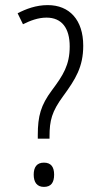

<svg xmlns="http://www.w3.org/2000/svg" viewBox="-20 -815 391 752"><path d="M167 -795C121 -795 82 -780 49 -763L70 -720C98 -734 129 -746 162 -746C222 -746 253 -705 253 -633C253 -560 227 -520 183 -461C140 -403 128 -361 128 -286V-272H174V-281C174 -343 183 -378 227 -438C276 -505 306 -553 306 -636C306 -737 252 -795 167 -795ZM152 -83C180 -83 192 -100 192 -131C192 -161 180 -178 152 -178C124 -178 112 -160 112 -131C112 -101 125 -83 152 -83Z"/></svg>

Font: Noto Sans Kannada UI ExtraCondensed Light
Style: Regular
Weight: 300
Width: 2
Designer: Jelle Bosma - Monotype Design Team
Foundry: Monotype Imaging Inc.
Version: Version 2.005